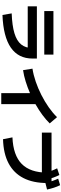

<svg xmlns="http://www.w3.org/2000/svg" viewBox="1014 -1909 972 3040"><g transform="rotate(90 1500.0 -389.0)"><path d="M192 -88Q385 -95 506 -131.5Q627 -168 684 -238.5Q741 -309 741 -418L818 -342H80V-487H907V-418Q907 -194 734 -74.5Q561 45 217 58ZM155 -604V-749H845V-604Z M1067 -417Q1165 -432 1272 -468.5Q1379 -505 1483.5 -558Q1588 -611 1678.5 -674.5Q1769 -738 1835 -806L1934 -690Q1876 -631 1800.5 -575Q1725 -519 1637 -469Q1549 -419 1456 -378.5Q1363 -338 1270.5 -309.5Q1178 -281 1091 -268ZM1455 77V-498H1629V77Z M2155 -100Q2439 -112 2576 -247.5Q2713 -383 2713 -651L2793 -566H2080V-719H2878V-651Q2878 -428 2799.5 -274.5Q2721 -121 2566.5 -39Q2412 43 2184 49ZM2720 -608Q2704 -666 2686.5 -713Q2669 -760 2645 -808L2751 -843Q2775 -795 2792.5 -745.5Q2810 -696 2826 -638ZM2877 -622Q2863 -680 2847 -727.5Q2831 -775 2809 -824L2912 -855Q2936 -806 2952 -756Q2968 -706 2981 -648Z"/></g></svg>

Font: M PLUS 2 ExtraBold
Style: Regular
Weight: 800
Version: Version 1.001